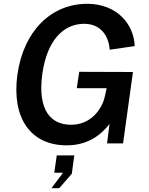

<svg xmlns="http://www.w3.org/2000/svg" viewBox="-20 -753 780 1008"><path d="M330 10C443 10 511 -46 555 -102L542 0H626L678 -375L396 -376L383 -290H540L528 -237C509 -170 451 -98 353 -98C250 -98 176 -170 202 -364C227 -543 314 -628 422 -628C504 -628 550 -571 556 -492L687 -511C684 -624 595 -733 438 -733C249 -733 103 -591 71 -359C41 -134 140 10 330 10ZM250 235H291L357 159L370 63H278L265 154H311Z"/></svg>

Font: United Sans SemiBold
Style: Italic
Weight: 600
Italic angle: -8°
Designer: Pablo Impallari, Rodrigo Fuenzalida (Modified by Dan O. Williams)
Version: Version 1.000;PS 001.000;hotconv 1.0.88;makeotf.lib2.5.64775